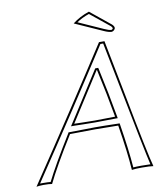

<svg xmlns="http://www.w3.org/2000/svg" viewBox="-90 -890 812 965"><g transform="rotate(-10 316.5 -407.5)"><path d="M467.8 -275.4Q447.8 -391.1 418.9 -522H417Q288.1 -321.8 259.3 -275.9Q272.5 -275.9 303.2 -274.9Q346.7 -273.9 363.3 -273.9Q406.2 -273.9 467.8 -275.4ZM229.5 -228.5Q136.2 -78.1 97.2 2.9Q85 0 53.2 0Q29.8 0.5 17.6 2.9Q265.6 -367.7 453.1 -658.2H481Q498 -574.7 536.6 -374Q596.7 -59.6 614.3 2.9Q597.2 0 555.2 0Q522 0 504.4 2.9Q498.5 -87.4 475.6 -228.5Q404.3 -230 358.9 -230Q301.3 -230 229.5 -228.5ZM429.7 -817.9 533.2 -733.9Q545.4 -722.2 543.5 -712.9Q538.1 -700.2 525.4 -698.2Q509.3 -698.7 484.9 -710L344.2 -772.9Q381.8 -802.2 429.7 -817.9ZM477.5 -277.3 479.5 -265.6H468.3Q406.2 -264.2 363.3 -264.2Q346.2 -264.2 302.7 -265.1Q272 -265.6 259.3 -266.1H241.2L251 -281.2Q281.2 -329.1 408.7 -527.3L411.6 -531.7H426.8L428.7 -523.9Q457.5 -392.6 477.5 -277.3ZM221.2 -233.4 223.6 -238.3H229.5Q301.8 -239.7 358.9 -240.2Q405.8 -240.2 476.1 -238.3H484.4L485.8 -230Q506.8 -99.1 513.7 -8.3Q528.8 -9.8 555.2 -9.8Q585.4 -9.8 601.1 -8.8Q586.9 -64.5 502.9 -495.1Q484.9 -586.9 472.7 -647.9H458.5Q275.9 -364.7 38.1 -9.8Q44.4 -9.8 53.2 -9.8Q79.6 -9.8 91.8 -8.3Q132.3 -89.8 221.2 -233.4ZM427.7 -806.6Q391.6 -794.4 363.8 -775.4L489.3 -719.2Q512.7 -708.5 525.4 -708Q530.8 -709 533.7 -714.8Q532.7 -720.7 526.4 -726.6Z"/></g></svg>

Font: Linux Biolinum Outline O
Style: Italic
Weight: 400
Italic angle: -12°
Designer: Philipp H. Poll
Foundry: Philipp H. Poll
Version: Version 0.6.2